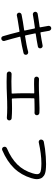

<svg xmlns="http://www.w3.org/2000/svg" viewBox="1084 -1896 831 3040"><g transform="rotate(90 1500.0 -375.5)"><path d="M847 -369Q847 -340 819 -332Q767 -319 702.5 -306Q638 -293 568 -282Q559 -282 561 -272Q578 -207 594.5 -145.5Q611 -84 627 -31Q628 -28 628.5 -25.5Q629 -23 629 -20Q629 -4 617.5 8Q606 20 589 20Q562 20 553 -6Q536 -62 518.5 -127Q501 -192 484 -261Q482 -270 473 -268Q402 -256 336.5 -246.5Q271 -237 225 -226Q209 -223 194.5 -233.5Q180 -244 180 -263Q180 -277 189 -287.5Q198 -298 211 -301Q261 -312 324.5 -322Q388 -332 456 -342Q464 -343 463 -352Q455 -392 446.5 -430Q438 -468 431 -504Q429 -514 420 -512Q363 -504 309.5 -496.5Q256 -489 211 -480Q195 -477 180.5 -488Q166 -499 166 -518Q166 -532 175 -542.5Q184 -553 198 -556Q242 -564 295 -571.5Q348 -579 405 -587Q413 -588 412 -597L389 -726Q387 -743 397.5 -757Q408 -771 427 -771Q441 -771 452.5 -761.5Q464 -752 467 -738Q472 -712 477.5 -679Q483 -646 490 -608Q492 -598 501 -600Q553 -608 603.5 -616.5Q654 -625 699 -634Q717 -638 731 -626.5Q745 -615 745 -595Q745 -582 737 -571.5Q729 -561 715 -559Q671 -550 619.5 -541.5Q568 -533 515 -525Q507 -524 508 -515Q515 -479 523.5 -441Q532 -403 540 -364Q542 -354 551 -356Q621 -367 685 -379Q749 -391 798 -405Q802 -406 809 -406Q824 -406 835.5 -396Q847 -386 847 -369Z M1852 -144Q1867 -143 1876.5 -131.5Q1886 -120 1886 -106Q1886 -89 1873.5 -78Q1861 -67 1844 -68Q1768 -74 1687 -74Q1586 -74 1481 -69Q1376 -64 1271 -64Q1210 -64 1148 -67Q1133 -68 1122.5 -79Q1112 -90 1112 -105Q1112 -122 1124.5 -133Q1137 -144 1153 -143Q1209 -140 1267 -140Q1313 -140 1360 -141.5Q1407 -143 1453 -144Q1463 -144 1461 -153Q1458 -200 1457 -253Q1456 -306 1456 -358Q1456 -396 1456.5 -430Q1457 -464 1458 -493Q1458 -502 1449 -502Q1379 -499 1313 -499Q1291 -499 1269.5 -499.5Q1248 -500 1228 -501Q1213 -502 1203 -513Q1193 -524 1193 -538Q1193 -555 1205.5 -567Q1218 -579 1234 -577Q1257 -576 1280 -575.5Q1303 -575 1327 -575Q1418 -575 1513 -580Q1608 -585 1692 -585Q1712 -585 1731 -584.5Q1750 -584 1767 -583Q1783 -582 1793.5 -570.5Q1804 -559 1804 -544Q1804 -528 1793 -516.5Q1782 -505 1765 -506Q1752 -507 1737 -507Q1722 -507 1706 -507Q1669 -507 1628.5 -506Q1588 -505 1545 -504Q1536 -504 1536 -495Q1535 -467 1534.5 -433Q1534 -399 1534 -362Q1534 -310 1535 -256Q1536 -202 1539 -156Q1541 -147 1550 -147Q1588 -148 1626 -149Q1664 -150 1700 -150Q1780 -150 1852 -144Z M2357 5Q2350 8 2343 8Q2316 8 2306 -17Q2303 -25 2303 -32Q2303 -57 2328 -69Q2488 -137 2584.5 -235Q2681 -333 2724 -477Q2730 -497 2733.5 -514.5Q2737 -532 2737 -545Q2737 -575 2718.5 -590Q2700 -605 2658 -610Q2636 -612 2613.5 -613.5Q2591 -615 2567 -615Q2491 -615 2407 -604Q2323 -593 2233 -573Q2217 -570 2203 -580.5Q2189 -591 2189 -608Q2189 -625 2198 -637Q2207 -649 2223 -653Q2274 -664 2335 -672Q2396 -680 2459 -684.5Q2522 -689 2577 -689Q2603 -689 2627 -687.5Q2651 -686 2671 -684Q2729 -677 2760 -656Q2791 -635 2803.5 -606Q2816 -577 2816 -545Q2816 -522 2811 -498.5Q2806 -475 2800 -455Q2751 -295 2643 -183Q2535 -71 2357 5Z"/></g></svg>

Font: Kiwi Maru
Style: Regular
Weight: 400
Designer: Hiroki-Chan
Version: Version 1.100